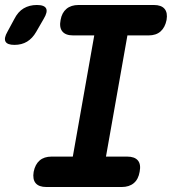

<svg xmlns="http://www.w3.org/2000/svg" viewBox="-117 -750 737 770"><path d="M28 -622Q13 -596 -8.5 -583Q-30 -570 -59 -570Q-88 -570 -95 -583.5Q-102 -597 -87 -623L-60 -673Q-45 -703 -22 -716.5Q1 -730 31 -730Q61 -730 68 -716Q75 -702 58 -674ZM308 -122H393Q423 -122 436 -106.5Q449 -91 443 -61Q438 -31 419.5 -15.5Q401 0 371 0H69Q39 0 26 -15.5Q13 -31 18 -61Q24 -91 42 -106.5Q60 -122 90 -122H175L261 -608H176Q146 -608 133 -624Q120 -640 126 -670Q131 -699 149.5 -714.5Q168 -730 198 -730H500Q530 -730 543 -714.5Q556 -699 551 -670Q545 -640 527 -624Q509 -608 479 -608H394Z"/></svg>

Font: Maple Mono
Style: Bold Italic
Weight: 700
Italic angle: -10°
Monospace: yes
Designer: subframe7536
Version: Version 7.000